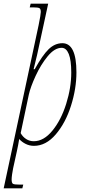

<svg xmlns="http://www.w3.org/2000/svg" viewBox="-55 -780 461 1040"><path d="M154 -643Q166 -702 166 -715Q166 -731 159 -735.5Q152 -740 126 -740H106L111 -760H206L146 -483Q134 -431 127 -405H133Q175 -481 208.5 -513.5Q242 -546 283 -546Q359 -546 359 -388Q359 -300 329.5 -207Q300 -114 247 -52Q194 10 129 10Q105 10 84 -0.5Q63 -11 49 -27L43 7Q39 28 36 41L16 132Q13 146 10.5 164Q8 182 8 192Q8 211 15 215.5Q22 220 51 220H71L66 240H-35ZM331 -387Q331 -454 317.5 -487.5Q304 -521 279 -521Q241 -521 203.5 -475.5Q166 -430 138 -369Q110 -308 101 -267L57 -59Q68 -39 86.5 -27Q105 -15 128 -15Q182 -15 229 -72.5Q276 -130 303.5 -217.5Q331 -305 331 -387Z"/></svg>

Font: Noto Serif CondThin
Style: Italic
Weight: 250
Width: 3
Italic angle: -12°
Designer: Monotype Design Team
Foundry: Monotype Imaging Inc.
Version: Version 1.001